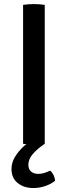

<svg xmlns="http://www.w3.org/2000/svg" viewBox="-20 -707 334 944"><path d="M93.5 -683Q105 -685 119.8 -686Q134.5 -687 146 -687Q159 -687 173.5 -686Q188 -685 200 -683V0Q188 2 173.5 3Q159 4 146 4Q134.5 4 119.8 3Q105 2 93.5 0ZM144 217.5Q97.5 217.5 67 192.8Q36.5 168 36.5 124Q36.5 92.5 53.8 64Q71 35.5 98.2 11.2Q125.5 -13 156.5 -31Q168.5 -28 180.8 -19.5Q193 -11 200 0Q166 22.5 142.8 48.5Q119.5 74.5 119.5 103Q119.5 125.5 133.2 136.8Q147 148 168 148Q184 148 199.5 142.8Q215 137.5 226.5 132Q236 139.5 242.8 152.8Q249.5 166 250.5 182Q232.5 197 204 207.2Q175.5 217.5 144 217.5Z"/></svg>

Font: Signika Light
Style: Regular
Weight: 400
Version: Version 2.003;gftools[0.9.32]